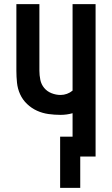

<svg xmlns="http://www.w3.org/2000/svg" viewBox="-20 -755 540 926"><path d="M270 151V-96H330V-209Q316 -205 301.5 -203Q287 -201 272 -201Q243 -201 214 -205Q185 -209 158.5 -221Q132 -233 110.5 -253.5Q89 -274 77 -300.5Q65 -327 62 -356Q59 -385 59 -414V-735H170V-414Q170 -392 174.5 -370Q179 -348 193 -331Q207 -314 228.5 -305.5Q250 -297 272 -297Q288 -297 303 -302.5Q318 -308 330 -318V-735H441V0H367V151Z"/></svg>

Font: Iosevka Term Curly
Style: Bold
Weight: 700
Designer: Belleve Invis
Foundry: Belleve Invis
Version: Version 32.3.0